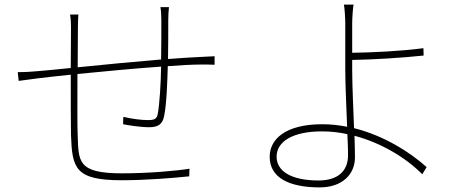

<svg xmlns="http://www.w3.org/2000/svg" viewBox="-20 -786 2040 833"><path d="M676 -755C679 -740 680 -716 680 -697C680 -653 680 -583 679 -528C559 -518 425 -505 317 -494L318 -665C318 -684 319 -710 320 -723H284C288 -697 288 -684 288 -665L287 -491C224 -485 172 -479 140 -477C119 -475 91 -473 57 -473L61 -435C89 -439 113 -442 143 -446C177 -450 228 -456 287 -462C287 -357 287 -242 288 -200C293 -56 306 -4 508 -4C614 -4 735 -14 801 -21L802 -54C747 -45 627 -34 509 -34C315 -34 321 -86 317 -202C315 -236 316 -351 316 -465C428 -476 564 -489 679 -497C678 -426 672 -332 665 -295C661 -269 650 -265 621 -265C595 -265 552 -270 515 -279L514 -247C533 -243 589 -234 627 -234C666 -234 685 -247 692 -282C703 -334 706 -434 708 -499C764 -503 814 -506 851 -506C875 -506 898 -506 911 -505V-542C894 -541 876 -540 851 -539C809 -537 760 -534 709 -530C710 -580 710 -649 710 -697C710 -714 711 -738 713 -755Z M1490 -113C1490 -42 1444 -3 1362 -3C1241 -3 1180 -45 1180 -106C1180 -172 1250 -216 1377 -216C1414 -216 1451 -212 1487 -204C1489 -168 1490 -136 1490 -113ZM1508 -526C1591 -527 1725 -535 1818 -545L1817 -577C1722 -564 1589 -558 1508 -557V-685C1508 -706 1511 -752 1514 -766H1472C1475 -753 1478 -708 1478 -685V-483C1478 -416 1483 -319 1486 -236C1451 -243 1415 -247 1378 -247C1217 -247 1150 -181 1150 -106C1150 -14 1236 27 1367 27C1465 27 1520 -30 1520 -103C1520 -128 1519 -161 1518 -197C1634 -166 1741 -102 1812 -30L1831 -61C1756 -128 1644 -198 1516 -230C1513 -316 1508 -415 1508 -483Z"/></svg>

Font: Source Han Sans CN ExtraLight
Style: Regular
Weight: 250
Designer: Ryoko NISHIZUKA (kana & ideographs); Paul D. Hunt (Latin, Greek & Cyrillic); Wenlong ZHANG (bopomofo); Sandoll Communica
Foundry: Adobe Systems Incorporated
Version: Version 1.004;PS 1.004;hotconv 16.6.51;makeotf.lib2.5.65220